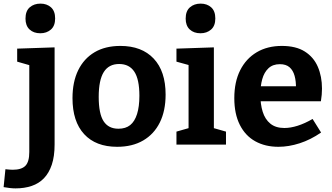

<svg xmlns="http://www.w3.org/2000/svg" viewBox="-79 -800 1834 1062"><path d="M7 242Q-9 242 -25 240Q-41 238 -59 235L-49 136Q-38 137 -28 138Q-18 139 -9 139Q40 139 61.5 117Q83 95 83 41V-452L96 -436L16 -459V-531L223 -538V-1Q223 65 207.5 111Q192 157 164 186Q136 215 96 228.5Q56 242 7 242ZM144 -616Q107 -616 84.5 -637Q62 -658 62 -697Q62 -739 85.5 -759.5Q109 -780 145 -780Q180 -780 203 -759.5Q226 -739 226 -698Q226 -657 202.5 -636.5Q179 -616 144 -616Z M587 -546Q705 -546 771 -476Q837 -406 837 -277Q837 -187 805 -122.5Q773 -58 713 -23Q653 12 569 12Q451 12 386.5 -58Q322 -128 322 -257Q322 -347 353.5 -411.5Q385 -476 444 -511Q503 -546 587 -546ZM580 -446Q523 -446 495 -401.5Q467 -357 467 -264Q467 -171 494 -129.5Q521 -88 576 -88Q616 -88 641 -108Q666 -128 679 -169Q692 -210 692 -270Q692 -361 664 -403.5Q636 -446 580 -446Z M1104 -82 1094 -94 1171 -72V0H897V-72L974 -94L964 -82V-447L973 -438L897 -459V-531L1104 -538ZM1030 -616Q993 -616 970.5 -637Q948 -658 948 -697Q948 -739 971.5 -759.5Q995 -780 1031 -780Q1066 -780 1089 -759.5Q1112 -739 1112 -698Q1112 -657 1088.5 -636.5Q1065 -616 1030 -616Z M1461 12Q1388 12 1333 -18.5Q1278 -49 1247.5 -109.5Q1217 -170 1217 -257Q1217 -347 1249.5 -411.5Q1282 -476 1341 -511Q1400 -546 1480 -546Q1558 -546 1607 -515Q1656 -484 1679 -430.5Q1702 -377 1702 -310Q1702 -293 1700.5 -276Q1699 -259 1696 -240H1330V-323H1576L1558 -310Q1559 -350 1550.5 -380.5Q1542 -411 1522.5 -428Q1503 -445 1469 -445Q1430 -445 1406 -422.5Q1382 -400 1371.5 -362Q1361 -324 1361 -277Q1361 -224 1374 -182Q1387 -140 1416.5 -116Q1446 -92 1494 -92Q1528 -92 1567.5 -104.5Q1607 -117 1650 -142L1697 -67Q1639 -27 1578.5 -7.5Q1518 12 1461 12Z"/></svg>

Font: Bitter Thin
Style: Bold
Weight: 700
Version: Version 3.021